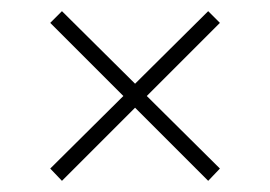

<svg xmlns="http://www.w3.org/2000/svg" viewBox="-20 -475 484 344"><path d="M70 -173 201 -303 70 -434 91 -455 222 -325 353 -455 374 -434 243 -303 374 -173 353 -151 222 -282 91 -151Z"/></svg>

Font: Viaoda Libre
Style: Regular
Weight: 400
Designer: Gydient
Version: Version 2.000